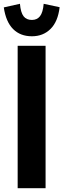

<svg xmlns="http://www.w3.org/2000/svg" viewBox="-25 -991 334 1011"><path d="M68 0V-750H215V0ZM143 -800Q82 -800 44 -838Q6 -876 -5 -952L80 -971Q84 -925 99 -905.5Q114 -886 143 -886Q170 -886 185.5 -905.5Q201 -925 205 -971L289 -953Q280 -877 241 -838.5Q202 -800 143 -800Z"/></svg>

Font: Freeman
Style: Regular
Weight: 400
Designer: Vernon Adams, Aoife Mooney, Rodrigo Fuenzalida
Foundry: Rodrigo Fuenzalida
Version: Version 1.000; ttfautohint (v1.8.4.7-5d5b)